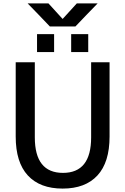

<svg xmlns="http://www.w3.org/2000/svg" viewBox="-20 -1095 734 1125"><path d="M346 -985H348L389 -1030L430 -1075H552L487 -1008L422 -940H272L207 -1008L142 -1075H264L305 -1030ZM397 -790V-895H497V-790ZM197 -790V-895H297V-790ZM184 -730V-290Q184 -82 349 -82Q514 -82 514 -290V-730H622V-295Q622 -144 551 -67Q480 10 347 10Q214 10 143 -67Q72 -144 72 -295V-730Z"/></svg>

Font: M PLUS 1p Medium
Style: Regular
Weight: 500
Version: Version 1.062